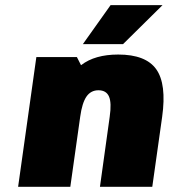

<svg xmlns="http://www.w3.org/2000/svg" viewBox="-20 -720 650 740"><path d="M292 -469.2H293Q345.7 -509.8 435.5 -509.8Q542 -509.8 582.3 -452.9Q622.6 -396 605 -270L566.9 0H365.2L402.8 -270Q410.6 -323.7 400.1 -347.9Q389.6 -372.1 359.4 -372.1Q330.1 -372.1 313.2 -347.7Q296.4 -323.2 289.1 -270L251 0H49.8L120.1 -500H276.4ZM406.2 -700.2H606.4L454.1 -549.8H299.3Z"/></svg>

Font: Fivo Sans Black
Style: Regular
Weight: 900
Designer: Alexander Slobzheninov
Foundry: Alexander Slobzheninov
Version: 1.0